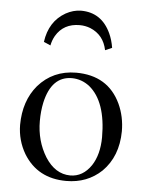

<svg xmlns="http://www.w3.org/2000/svg" viewBox="-50 -705 582 757"><g transform="rotate(5 241.0 -327.0)"><path d="M348.1 -517.1Q335.9 -577.1 282.2 -599.1Q261.7 -606.9 240.2 -606.9Q176.3 -606.9 146 -555.7Q135.7 -537.6 131.8 -517.1L105 -528.8Q116.2 -610.8 180.2 -647.5Q209.5 -663.6 240.2 -664.1Q321.8 -664.1 358.4 -585Q370.1 -559.6 375 -528.8ZM40 -194.8Q40.5 -290 92.8 -352.1Q150.9 -418.5 242.2 -418.9Q368.7 -418.9 418.9 -312Q441.9 -262.2 441.9 -204.1Q440.9 -104.5 379.9 -43.9Q323.2 9.8 240.2 9.8Q127 9.8 71.3 -81.1Q40.5 -133.3 40 -194.8ZM228 -396Q147 -396 123.5 -290Q116.2 -255.9 116.2 -216.8Q116.2 -138.2 154.8 -75.7Q194.3 -13.7 253.9 -13.2Q304.2 -13.2 336.9 -61.5Q365.7 -105.5 366.2 -173.8Q366.2 -314.9 297.9 -371.1Q266.6 -395.5 228 -396Z"/></g></svg>

Font: Linux Libertine Display O
Style: Regular
Weight: 400
Designer: Philipp H. Poll
Foundry: Philipp H. Poll
Version: Version 5.0.9